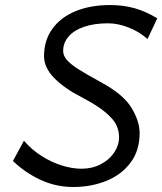

<svg xmlns="http://www.w3.org/2000/svg" viewBox="-20 -728 643 760"><path d="M407.2 -635.7Q354 -635.7 314 -622.3Q273.9 -608.9 252 -584Q230 -559.1 230 -526.4Q230 -508.3 244.1 -491.5Q258.3 -474.6 289.1 -454.8Q319.8 -435.1 377.4 -403.8Q467.3 -355.5 500 -302Q532.7 -248.5 532.7 -201.2Q532.7 -131.3 496.1 -83.3Q459.5 -35.2 399.7 -11.5Q339.8 12.2 270 12.2Q201.7 12.2 140.9 -15.9Q80.1 -43.9 31.2 -90.8L74.7 -170.9Q105 -135.7 144.5 -110.6Q184.1 -85.4 225.3 -72.8Q266.6 -60.1 302.7 -60.1Q344.7 -60.1 378.9 -77.9Q413.1 -95.7 432.1 -124.5Q451.2 -153.3 451.2 -185.1Q451.2 -210 440.9 -232.4Q430.7 -254.9 398.4 -282.5Q366.2 -310.1 303.7 -342.8Q234.4 -378.4 194.3 -419.4Q154.3 -460.4 154.3 -505.9Q154.3 -567.9 187 -613.5Q219.7 -659.2 278.8 -683.6Q337.9 -708 415.5 -708Q469.2 -708 514.2 -695.1Q559.1 -682.1 602.5 -655.3L564 -573.7Q529.8 -603.5 488 -619.6Q446.3 -635.7 407.2 -635.7Z"/></svg>

Font: Lesson One Light
Style: Italic
Weight: 300
Italic angle: -14°
Designer: But Ko, Victor Gaultney, Annie Olsen, Julie Remington, Don Collingsworth, Eric Hays, Becca Hirsbrunner
Version: Version 1.100